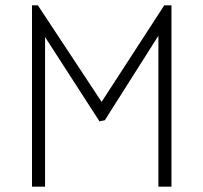

<svg xmlns="http://www.w3.org/2000/svg" viewBox="-20 -700 763 720"><path d="M373 -249 574 -566V0H623V-680H596L361 -318L122 -680H100V0H149V-561L353 -245Z"/></svg>

Font: Catamaran Thin
Style: Regular
Weight: 100
Designer: Pria Ravichandran
Version: Version 2.000